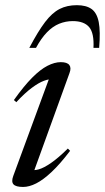

<svg xmlns="http://www.w3.org/2000/svg" viewBox="-20 -730 415 760"><path d="M32.5 -33.5 178 -429 189.5 -416Q175 -418 154 -410.2Q133 -402.5 105.8 -382.2Q78.5 -362 44.5 -325.5L35 -334Q74.5 -389.5 107 -422.2Q139.5 -455 167.8 -469.5Q196 -484 220.5 -484Q246 -484 254.5 -472.5Q263 -461 255 -440.5L110 -40L99.5 -58.5Q113 -54 133 -59.5Q153 -65 181.8 -84.8Q210.5 -104.5 248.5 -142L257.5 -133Q218 -81 184.5 -49.5Q151 -18 123.2 -4Q95.5 10 71.5 10Q43 10 33.5 -0.2Q24 -10.5 32.5 -33.5ZM268 -646.5Q240 -646.5 214.2 -636Q188.5 -625.5 165.8 -602Q143 -578.5 122.5 -540.5H96Q130.5 -606 158.5 -642.8Q186.5 -679.5 216 -694.5Q245.5 -709.5 284 -709.5Q321 -709.5 342.2 -694.5Q363.5 -679.5 370.8 -642.8Q378 -606 372.5 -540.5H350Q353 -599 332.8 -622.8Q312.5 -646.5 268 -646.5Z"/></svg>

Font: Newsreader 48pt
Style: Italic
Weight: 400
Italic angle: -17°
Version: Version 1.003